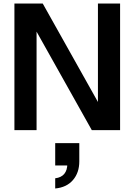

<svg xmlns="http://www.w3.org/2000/svg" viewBox="-20 -740 765 1092"><path d="M62 0V-720H223L574 -94L537 -85V-720H663V0H502L151 -626L188 -635V0ZM294 332V274Q328 270 345.5 249Q363 228 363 191L408 201H294V74H431V178Q431 242 395 284Q359 326 294 332Z"/></svg>

Font: Instrument Sans SemiBold
Style: Regular
Weight: 600
Designer: Rodrigo Fuenzalida
Foundry: fragTYPE
Version: Version 1.000;gftools[0.9.28]